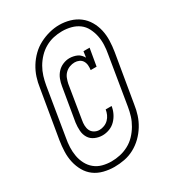

<svg xmlns="http://www.w3.org/2000/svg" viewBox="-181 -817 861 952"><g transform="rotate(-30 250.0 -341.5)"><path d="M220 -133Q198 -133 177.5 -142Q157 -151 146 -169Q135 -187 133.5 -209.5Q132 -232 135 -255L167 -445Q170 -464 177 -482.5Q184 -501 197.5 -516Q211 -531 230 -539Q249 -547 268 -547Q279 -547 290.5 -544.5Q302 -542 311.5 -537.5Q321 -533 328.5 -525Q336 -517 341 -508L346 -542H381L364 -443H330Q332 -456 331 -469.5Q330 -483 323.5 -494Q317 -505 305 -510.5Q293 -516 280 -516Q265 -516 250.5 -510.5Q236 -505 225 -494Q214 -483 208.5 -468.5Q203 -454 200 -440L169 -250Q166 -235 166.5 -219.5Q167 -204 173 -191.5Q179 -179 192 -171.5Q205 -164 220 -164Q234 -164 248 -169.5Q262 -175 272.5 -185.5Q283 -196 289 -209.5Q295 -223 297 -237H331Q328 -217 319 -198Q310 -179 295 -163.5Q280 -148 260 -140.5Q240 -133 220 -133ZM193 32Q163 32 133 24.5Q103 17 80 0Q57 -17 42.5 -42.5Q28 -68 21.5 -97Q15 -126 16 -157Q17 -188 22 -219L68 -492Q72 -521 81 -549Q90 -577 106 -603Q122 -629 144 -650.5Q166 -672 193 -686Q220 -700 249 -707.5Q278 -715 306 -715Q337 -715 366.5 -706.5Q396 -698 419 -680.5Q442 -663 457 -637.5Q472 -612 478.5 -583Q485 -554 484 -523Q483 -492 478 -461L432 -188Q428 -159 419 -131Q410 -103 394 -77Q378 -51 356 -29.5Q334 -8 307 6.5Q280 21 251 26.5Q222 32 193 32ZM194 1Q219 1 244 -4.5Q269 -10 292.5 -22.5Q316 -35 334.5 -54.5Q353 -74 366.5 -97Q380 -120 387.5 -144Q395 -168 399 -193L444 -466Q449 -492 450 -518.5Q451 -545 446 -569.5Q441 -594 429.5 -616.5Q418 -639 398.5 -653.5Q379 -668 354 -674.5Q329 -681 303 -681Q278 -681 253.5 -675.5Q229 -670 206 -657Q183 -644 164.5 -624.5Q146 -605 133 -582.5Q120 -560 112.5 -535.5Q105 -511 101 -487L56 -214Q51 -188 50 -162Q49 -136 53.5 -111.5Q58 -87 69.5 -65Q81 -43 100 -27.5Q119 -12 143.5 -5.5Q168 1 194 1Z"/></g></svg>

Font: Iosevka Slab XLtObl
Style: Regular
Weight: 200
Italic angle: -9°
Monospace: yes
Designer: Belleve Invis
Foundry: Belleve Invis
Version: Version 11.1.1; ttfautohint (v1.8.3)